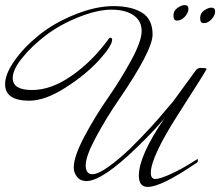

<svg xmlns="http://www.w3.org/2000/svg" viewBox="-247 -719 866 755"><path d="M362 -15Q382 -15 424 -34.5Q466 -54 498 -74L530 -94Q531 -92 531 -86Q531 -80 522 -76Q387 16 334 16Q299 16 299 -28Q299 -107 400 -254Q362 -208 293 -141Q155 -7 93 -7Q69 -7 56 -23.5Q43 -40 43 -60Q43 -103 84.5 -181.5Q126 -260 176.5 -332.5Q227 -405 268.5 -481Q310 -557 310 -597Q310 -637 278 -659Q246 -681 191 -681Q136 -681 62 -651.5Q-12 -622 -67.5 -579.5Q-123 -537 -160 -491Q-197 -445 -197 -412Q-197 -365 -121 -365Q-45 -365 36 -422Q117 -479 178 -563Q183 -571 188 -571H189Q194 -568 194 -563Q194 -539 142 -482Q90 -425 10 -374Q-70 -323 -132 -323Q-227 -323 -227 -388Q-227 -428 -189.5 -481Q-152 -534 -93 -581.5Q-34 -629 48 -662Q130 -695 199.5 -695Q269 -695 311 -669.5Q353 -644 353 -583Q353 -521 221 -328Q172 -257 131 -181Q90 -105 90 -69.5Q90 -34 116 -34Q139 -34 180 -63.5Q221 -93 264 -134Q350 -219 408 -290L433 -319L522 -441Q529 -452 542 -452L559 -451Q565 -451 565 -447Q565 -443 455.5 -272.5Q346 -102 346 -39Q346 -28 350 -22Q354 -16 362 -15ZM584 -689Q599 -689 599 -674Q599 -659 585 -643.5Q571 -628 554 -628Q540 -628 540 -647.5Q540 -667 556 -678Q572 -689 584 -689ZM479 -699Q494 -699 494 -684Q494 -669 480 -653.5Q466 -638 449 -638Q435 -638 435 -657.5Q435 -677 451 -688Q467 -699 479 -699Z"/></svg>

Font: Mr De Haviland
Style: Regular
Weight: 400
Designer: Alejandro Paul
Foundry: Alejandro Paul
Version: Version 1.000